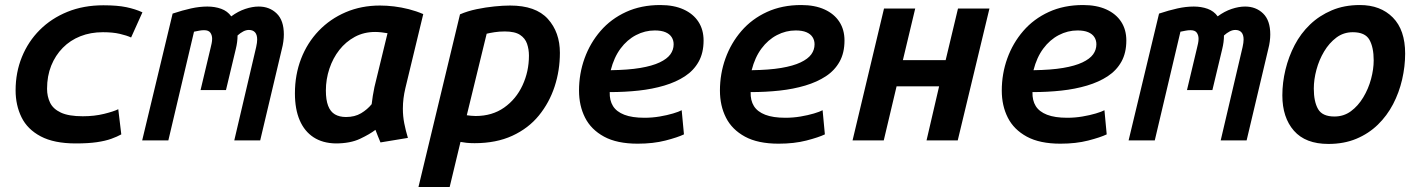

<svg xmlns="http://www.w3.org/2000/svg" viewBox="-20 -558 5640 763"><path d="M281 12Q195 12 142 -16Q89 -44 65.5 -92Q42 -140 42 -199Q42 -270 67 -331.5Q92 -393 138 -439Q184 -485 248 -511Q312 -537 391 -537Q446 -537 482 -529.5Q518 -522 546 -509L501 -409Q484 -417 456 -423.5Q428 -430 389 -430Q340 -430 299.5 -414Q259 -398 229.5 -368Q200 -338 183.5 -297Q167 -256 167 -205Q167 -175 179 -150Q191 -125 222 -110.5Q253 -96 309 -96Q355 -96 393.5 -105.5Q432 -115 450 -124L462 -24Q446 -15 422.5 -6.5Q399 2 365 7Q331 12 281 12Z M545 0 666 -504Q705 -517 739 -524.5Q773 -532 804 -532Q834 -532 859 -523Q884 -514 899 -493Q926 -513 954.5 -522.5Q983 -532 1008 -532Q1051 -532 1079.5 -504.5Q1108 -477 1108 -421Q1108 -408 1106 -393Q1104 -378 1100 -363L1014 0H911L998 -371Q1000 -379 1001 -387.5Q1002 -396 1002 -401Q1002 -420 993.5 -429.5Q985 -439 969 -439Q958 -439 946.5 -433Q935 -427 924 -417Q924 -391 917 -363L878 -200H777L817 -368Q819 -376 821 -385.5Q823 -395 823 -404Q823 -418 816 -428Q809 -438 791 -438Q781 -438 771 -436Q761 -434 751 -432L649 0Z M1314 12Q1262 11 1226 -12.5Q1190 -36 1171 -80Q1152 -124 1152 -187Q1152 -261 1176.5 -324.5Q1201 -388 1246.5 -435.5Q1292 -483 1354 -509.5Q1416 -536 1490 -536Q1517 -536 1546 -532.5Q1575 -529 1604.5 -521.5Q1634 -514 1662 -502L1591 -208Q1586 -187 1583.5 -167Q1581 -147 1581 -126Q1581 -96 1586.5 -68Q1592 -40 1601 -10L1492 8Q1488 -1 1481.5 -17.5Q1475 -34 1472 -42Q1450 -25 1411 -6.5Q1372 12 1314 12ZM1355 -93Q1390 -93 1415 -108Q1440 -123 1457 -144Q1459 -161 1461.5 -177Q1464 -193 1468 -212L1520 -426Q1510 -428 1496 -429.5Q1482 -431 1471 -431Q1426 -431 1390 -411.5Q1354 -392 1328.5 -359.5Q1303 -327 1289 -285Q1275 -243 1275 -198Q1275 -161 1284 -137.5Q1293 -114 1311 -103.5Q1329 -93 1355 -93Z M1643 185 1808 -501Q1838 -514 1874 -521.5Q1910 -529 1945 -532.5Q1980 -536 2007 -536Q2109 -536 2157 -483Q2205 -430 2205 -348Q2205 -278 2184 -214Q2163 -150 2121.5 -99Q2080 -48 2016 -18.5Q1952 11 1866 11Q1848 11 1834 9.5Q1820 8 1810 6L1767 185ZM1870 -97Q1936 -97 1983.5 -130.5Q2031 -164 2056.5 -219Q2082 -274 2082 -337Q2082 -362 2074.5 -384Q2067 -406 2046.5 -419.5Q2026 -433 1986 -433Q1964 -433 1945 -430Q1926 -427 1914 -424L1835 -100Q1842 -99 1852 -98Q1862 -97 1870 -97Z M2514 13Q2432 13 2380.5 -15Q2329 -43 2305 -90.5Q2281 -138 2281 -198Q2281 -265 2303 -326Q2325 -387 2366.5 -435Q2408 -483 2468 -510.5Q2528 -538 2604 -538Q2658 -538 2696.5 -520.5Q2735 -503 2755.5 -471.5Q2776 -440 2776 -397Q2776 -348 2756.5 -313Q2737 -278 2702 -255Q2667 -232 2620 -218Q2573 -204 2518 -198Q2463 -192 2403 -192Q2402 -159 2416 -136.5Q2430 -114 2461 -102Q2492 -90 2541 -90Q2572 -90 2601.5 -95Q2631 -100 2654.5 -107Q2678 -114 2689 -120L2698 -24Q2673 -12 2624.5 0.5Q2576 13 2514 13ZM2407 -279Q2477 -280 2524.5 -288Q2572 -296 2601.5 -310Q2631 -324 2644 -342Q2657 -360 2657 -382Q2657 -398 2649 -410.5Q2641 -423 2624.5 -430Q2608 -437 2582 -437Q2543 -437 2507.5 -418.5Q2472 -400 2446 -365Q2420 -330 2407 -279Z M3074 13Q2992 13 2940.5 -15Q2889 -43 2865 -90.5Q2841 -138 2841 -198Q2841 -265 2863 -326Q2885 -387 2926.5 -435Q2968 -483 3028 -510.5Q3088 -538 3164 -538Q3218 -538 3256.5 -520.5Q3295 -503 3315.5 -471.5Q3336 -440 3336 -397Q3336 -348 3316.5 -313Q3297 -278 3262 -255Q3227 -232 3180 -218Q3133 -204 3078 -198Q3023 -192 2963 -192Q2962 -159 2976 -136.5Q2990 -114 3021 -102Q3052 -90 3101 -90Q3132 -90 3161.5 -95Q3191 -100 3214.5 -107Q3238 -114 3249 -120L3258 -24Q3233 -12 3184.5 0.5Q3136 13 3074 13ZM2967 -279Q3037 -280 3084.5 -288Q3132 -296 3161.5 -310Q3191 -324 3204 -342Q3217 -360 3217 -382Q3217 -398 3209 -410.5Q3201 -423 3184.5 -430Q3168 -437 3142 -437Q3103 -437 3067.5 -418.5Q3032 -400 3006 -365Q2980 -330 2967 -279Z M3368 0 3493 -524H3617L3568 -319H3738L3787 -524H3912L3786 0H3662L3712 -215H3543L3492 0Z M4194 13Q4112 13 4060.5 -15Q4009 -43 3985 -90.5Q3961 -138 3961 -198Q3961 -265 3983 -326Q4005 -387 4046.5 -435Q4088 -483 4148 -510.5Q4208 -538 4284 -538Q4338 -538 4376.5 -520.5Q4415 -503 4435.5 -471.5Q4456 -440 4456 -397Q4456 -348 4436.5 -313Q4417 -278 4382 -255Q4347 -232 4300 -218Q4253 -204 4198 -198Q4143 -192 4083 -192Q4082 -159 4096 -136.5Q4110 -114 4141 -102Q4172 -90 4221 -90Q4252 -90 4281.5 -95Q4311 -100 4334.5 -107Q4358 -114 4369 -120L4378 -24Q4353 -12 4304.5 0.5Q4256 13 4194 13ZM4087 -279Q4157 -280 4204.5 -288Q4252 -296 4281.5 -310Q4311 -324 4324 -342Q4337 -360 4337 -382Q4337 -398 4329 -410.5Q4321 -423 4304.5 -430Q4288 -437 4262 -437Q4223 -437 4187.5 -418.5Q4152 -400 4126 -365Q4100 -330 4087 -279Z M4465 0 4586 -504Q4625 -517 4659 -524.5Q4693 -532 4724 -532Q4754 -532 4779 -523Q4804 -514 4819 -493Q4846 -513 4874.5 -522.5Q4903 -532 4928 -532Q4971 -532 4999.5 -504.5Q5028 -477 5028 -421Q5028 -408 5026 -393Q5024 -378 5020 -363L4934 0H4831L4918 -371Q4920 -379 4921 -387.5Q4922 -396 4922 -401Q4922 -420 4913.5 -429.5Q4905 -439 4889 -439Q4878 -439 4866.5 -433Q4855 -427 4844 -417Q4844 -391 4837 -363L4798 -200H4697L4737 -368Q4739 -376 4741 -385.5Q4743 -395 4743 -404Q4743 -418 4736 -428Q4729 -438 4711 -438Q4701 -438 4691 -436Q4681 -434 4671 -432L4569 0Z M5259 14Q5168 14 5122 -38.5Q5076 -91 5076 -179Q5076 -230 5088.5 -281.5Q5101 -333 5125 -379Q5149 -425 5186 -460.5Q5223 -496 5272.5 -517Q5322 -538 5384 -538Q5466 -538 5515 -488.5Q5564 -439 5564 -345Q5564 -294 5552 -242Q5540 -190 5516 -144Q5492 -98 5455.5 -62.5Q5419 -27 5370 -6.5Q5321 14 5259 14ZM5283 -95Q5320 -95 5348.5 -116Q5377 -137 5397.5 -171Q5418 -205 5428.5 -244Q5439 -283 5439 -318Q5439 -370 5422 -400Q5405 -430 5356 -430Q5319 -430 5290.5 -408.5Q5262 -387 5242 -353.5Q5222 -320 5211.5 -281Q5201 -242 5201 -206Q5201 -154 5218 -124.5Q5235 -95 5283 -95Z"/></svg>

Font: Ubuntu Sans Mono SemiBold
Style: Italic
Weight: 600
Italic angle: -13.5°
Monospace: yes
Designer: Dalton Maag Ltd
Foundry: Dalton Maag Ltd
Version: Version 1.006